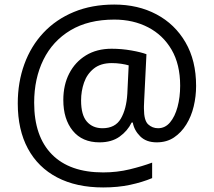

<svg xmlns="http://www.w3.org/2000/svg" viewBox="-20 -734 939 843"><path d="M841 -357Q841 -311 830.5 -267Q820 -223 798 -187.5Q776 -152 744 -130.5Q712 -109 668 -109Q622 -109 595.5 -135.5Q569 -162 563 -196H558Q540 -159 505 -134Q470 -109 417 -109Q341 -109 299.5 -160Q258 -211 258 -295Q258 -361 284 -411.5Q310 -462 357.5 -491Q405 -520 470 -520Q514 -520 556.5 -512.5Q599 -505 623 -496L613 -293Q612 -275 612 -267.5Q612 -260 612 -257Q612 -205 630.5 -188Q649 -171 674 -171Q705 -171 726.5 -196.5Q748 -222 759.5 -264.5Q771 -307 771 -358Q771 -451 733.5 -515.5Q696 -580 630.5 -614Q565 -648 482 -648Q368 -648 289.5 -601Q211 -554 170.5 -471.5Q130 -389 130 -283Q130 -135 208 -56Q286 23 433 23Q494 23 549.5 9.5Q605 -4 648 -20V48Q605 66 551.5 77.5Q498 89 433 89Q315 89 231 45Q147 1 102.5 -81.5Q58 -164 58 -280Q58 -373 87 -452.5Q116 -532 171 -590.5Q226 -649 304.5 -681.5Q383 -714 482 -714Q586 -714 667 -671Q748 -628 794.5 -548Q841 -468 841 -357ZM336 -293Q336 -229 361.5 -200Q387 -171 430 -171Q486 -171 510.5 -213Q535 -255 539 -322L545 -447Q532 -451 512 -454Q492 -457 471 -457Q422 -457 392 -433Q362 -409 349 -371.5Q336 -334 336 -293Z"/></svg>

Font: Noto Sans New Tai Lue
Style: Regular
Weight: 400
Designer: Monotype Design Team
Foundry: Monotype Imaging Inc.
Version: Version 2.003